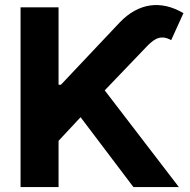

<svg xmlns="http://www.w3.org/2000/svg" viewBox="-20 -757 769 777"><path d="M63.2 0H217V-187.1L306.1 -282.7L519.9 0H703.8L403.8 -391.3L575.3 -570.3C608 -604 633.2 -615.8 672.9 -594.8L722.3 -703.8C630.7 -757.8 540.1 -744.7 465.2 -666.9L226.6 -414.1H217V-727.3H63.2Z"/></svg>

Font: Karasuma Gothic
Style: Bold
Weight: 700
Designer: Rasmus Andersson / Ryoko Nishizuka
Foundry: Genbu
Version: Version 1.00